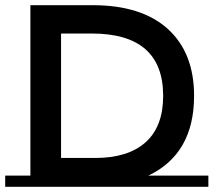

<svg xmlns="http://www.w3.org/2000/svg" viewBox="-20 -719 822 739"><path d="M782 -43V0H0V-43H97V-699H337Q525 -699 626 -607.5Q727 -516 727 -350Q727 -127 551 -43ZM608 -350Q608 -590 333 -590H215V-111H346Q473 -111 540.5 -171.5Q608 -232 608 -350Z"/></svg>

Font: Montserrat Subrayada
Style: Regular
Weight: 400
Designer: Julieta Ulanovsky
Foundry: Julieta Ulanovsky
Version: Version 2.001